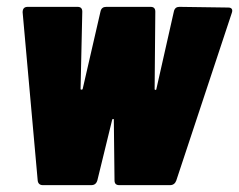

<svg xmlns="http://www.w3.org/2000/svg" viewBox="-20 -540 697 560"><path d="M105 0H246C255 0 261 -4 264 -14L307 -190C307 -194 313 -194 312 -190L314 -14C314 -4 319 0 328 0H476C485 0 491 -5 494 -13L656 -502C660 -513 655 -518 646 -518L503 -520C495 -520 489 -516 487 -506L436 -280C436 -277 431 -277 431 -280L433 -506C433 -516 428 -520 419 -520H290C281 -520 275 -516 273 -506L221 -280C220 -278 215 -278 215 -280L220 -506C220 -516 215 -520 206 -520H61C51 -520 46 -515 46 -504L90 -13C91 -5 96 0 105 0Z"/></svg>

Font: Barlow Condensed Black
Style: Italic
Weight: 900
Width: 3
Italic angle: -7°
Designer: Jeremy Tribby
Foundry: Tribby Type
Version: Version 1.422;hotconv 1.0.109;makeotfexe 2.5.65596